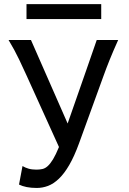

<svg xmlns="http://www.w3.org/2000/svg" viewBox="-20 -909 631 941"><path d="M559.1 -712.9Q533.7 -656.2 517.1 -615Q500.5 -573.7 488.3 -539.6L367.2 -206.1Q343.8 -142.1 319.3 -100.1Q294.9 -58.1 268.8 -33.2Q242.7 -8.3 215.6 2Q188.5 12.2 160.2 12.2Q132.3 12.2 110.6 7.8Q88.9 3.4 73.2 -4.4L90.3 -95.2Q103 -87.4 119.6 -82.5Q136.2 -77.6 158.2 -77.6Q174.3 -77.6 187.7 -80.6Q201.2 -83.5 213.9 -95Q226.6 -106.4 240 -128.4Q253.4 -150.4 269 -188.5L109.9 -539.6Q95.2 -572.3 73.5 -617.9Q51.8 -663.6 22 -712.9H131.8L311.5 -303.7Q320.3 -329.1 331.3 -360.4Q342.3 -391.6 354 -425.3Q365.7 -459 377.7 -493.2Q389.6 -527.3 400.9 -559.6Q427.2 -634.3 454.1 -712.9ZM109.9 -888.7H476.1V-815.4H109.9Z"/></svg>

Font: Andika FrenchTight
Style: Regular
Weight: 400
Designer: Victor Gaultney, Annie Olsen, Julie Remington, Don Collingsworth, Eric Hays, Becca Hirsbrunner
Foundry: SIL International
Version: Version 5.000 ; Dig1 Dig4Opn Dig7 LnSpcTght